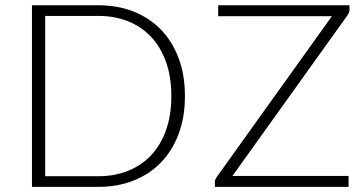

<svg xmlns="http://www.w3.org/2000/svg" viewBox="-20 -728 1420 748"><path d="M700.5 -354Q700.5 -272 676 -206.5Q651.5 -141 607 -95Q562.5 -49 500.2 -24.5Q438 0 363 0H104.5V-707.5H363Q438 -707.5 500.2 -683Q562.5 -658.5 607 -612.5Q651.5 -566.5 676 -501Q700.5 -435.5 700.5 -354ZM647.5 -354Q647.5 -428 627 -486Q606.5 -544 569 -584Q531.5 -624 479 -645Q426.5 -666 363 -666H156V-41.5H363Q426.5 -41.5 479 -62.5Q531.5 -83.5 569 -123.5Q606.5 -163.5 627 -221.5Q647.5 -279.5 647.5 -354ZM1341.5 -690Q1341.5 -680.5 1334.5 -669.5L885.5 -42.5H1338V0H817V-18.5Q817 -24 818.8 -28.2Q820.5 -32.5 823 -36.5L1273 -665H830V-707.5H1341.5Z"/></svg>

Font: Lato 2
Style: Regular
Weight: 300
Designer: Lukasz Dziedzic with Adam Twardoch and Botio Nikoltchev
Foundry: tyPoland Lukasz Dziedzic
Version: Version 2.015; 2015-08-06; http://www.latofonts.com/